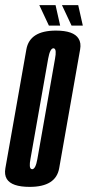

<svg xmlns="http://www.w3.org/2000/svg" viewBox="-47 -726 344 750"><path d="M69 4Q-1.5 4 -20.5 -27Q-30.5 -43.5 -26 -69Q-13 -142 15 -300.5Q43 -459.5 56 -533Q69 -606.5 171.5 -606.5Q241 -606.5 260 -575Q270.5 -558.5 266 -533Q253 -459.5 225 -300.5Q197 -142 184.2 -69Q171.5 4 69 4ZM78.5 -65Q92 -65 99 -104.8Q106 -144.5 133.5 -300.5Q161 -457 168 -497Q174.5 -532 165 -536.5Q163.5 -537.5 162 -537.5Q148.5 -537.5 141.2 -497.2Q134 -457 106.5 -300.5Q79 -144.5 72 -105Q65.5 -70.5 75 -66Q76.5 -65 78.5 -65ZM232.5 -626 195 -706H258.5L276.5 -626ZM144 -626 106.5 -706H170L188 -626Z"/></svg>

Font: Anybody UltraCondensed Medium
Style: Italic
Weight: 500
Width: 1
Italic angle: -10°
Designer: Tyler Finck
Foundry: Etcetera Type Company
Version: Version 1.010; ttfautohint (v1.8.3) -l 8 -r 50 -G 200 -x 14 